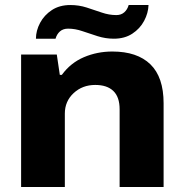

<svg xmlns="http://www.w3.org/2000/svg" viewBox="-20 -744 732 764"><path d="M123 -590Q123 -622 139.5 -653Q156 -684 186.5 -704Q217 -724 260 -724Q294 -724 325 -714Q356 -704 385 -694Q414 -684 443 -684Q462 -684 474.5 -695Q487 -706 492 -724H571Q570 -692 553.5 -661Q537 -630 506.5 -610Q476 -590 433 -590Q400 -590 368.5 -600Q337 -610 308 -620Q279 -630 251 -630Q231 -630 218.5 -619Q206 -608 201 -590ZM64 0V-527H206L218 -446H226Q261 -494 314 -516.5Q367 -539 427 -539Q526 -539 578.5 -488Q631 -437 631 -333V0H456V-309Q456 -358 431 -382Q406 -406 359 -406Q308 -406 273 -373.5Q238 -341 238 -292V0Z"/></svg>

Font: Archivo SemiExpanded ExtraBold
Style: Regular
Weight: 800
Width: 6
Designer: Hector Gatti
Foundry: Omnibus-Type
Version: Version 2.001; ttfautohint (v1.8.3)